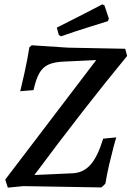

<svg xmlns="http://www.w3.org/2000/svg" viewBox="-20 -858 604 882"><path d="M87 -3 16 4 4 -33 422 -582 272 -575Q228 -573 202 -561Q176 -549 160.5 -521.5Q145 -494 134 -444L73 -439Q78 -458 92 -521Q106 -584 115 -641L126 -650L294 -639L555 -634L564 -601Q367 -362 138 -54L313 -62Q363 -64 396 -101.5Q429 -139 454 -221L514 -227Q511 -218 502 -184.5Q493 -151 482 -104Q471 -57 464 -14L446 3ZM260 -691 250 -698 241 -731Q303 -762 367 -795Q431 -828 450 -838L460 -833L480 -773L476 -761Q458 -755 393 -735Q328 -715 260 -691Z"/></svg>

Font: Alegreya SC Medium
Style: Italic
Weight: 500
Italic angle: -7°
Designer: Juan Pablo del Peral
Foundry: Huerta Tipografica
Version: Version 2.007; ttfautohint (v1.6)